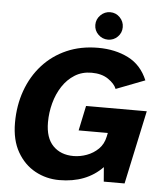

<svg xmlns="http://www.w3.org/2000/svg" viewBox="-59 -919 850 983"><g transform="rotate(5 366.5 -427.5)"><path d="M282 12Q215 12 158 -19Q101 -50 66 -111Q31 -172 31 -261Q31 -350 58.5 -426.5Q86 -503 137.5 -560Q189 -617 261 -648.5Q333 -680 422 -680Q510 -680 577.5 -646Q645 -612 677 -535L529 -478Q519 -504 485.5 -527Q452 -550 400 -550Q351 -550 313.5 -526.5Q276 -503 250.5 -464Q225 -425 212 -376.5Q199 -328 199 -278Q199 -198 238.5 -157.5Q278 -117 344 -117Q378 -117 412 -129.5Q446 -142 471.5 -167Q497 -192 505 -231L509 -250H359L386 -378H698L617 0H510L504 -74Q421 12 282 12ZM468 -726Q439 -726 418 -746.5Q397 -767 397 -796Q397 -825 418 -846Q439 -867 468 -867Q497 -867 517.5 -846Q538 -825 538 -796Q538 -767 517.5 -746.5Q497 -726 468 -726Z"/></g></svg>

Font: Atkinson Hyperlegible
Style: Bold Italic
Weight: 700
Italic angle: -12°
Designer: Elliott Scott, Megan Eiswerth, Linus Boman, Theodore Petrosky
Foundry: Braille Institute
Version: Version 1.006; ttfautohint (v1.8.3)